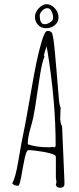

<svg xmlns="http://www.w3.org/2000/svg" viewBox="-20 -898 380 918"><path d="M200.2 -763.2Q176.3 -763.2 161.6 -779.5Q147 -795.9 147 -817.1Q147 -838.4 165 -858.2Q183.1 -877.9 203.6 -877.9Q224.1 -877.9 241.9 -858.6Q259.8 -839.4 259.8 -815.7Q259.8 -792 241.9 -777.6Q224.1 -763.2 200.2 -763.2ZM206.3 -858.9Q192.9 -858.9 181.4 -846.7Q169.9 -834.5 169.9 -823.7Q169.9 -813 171.1 -805.4Q172.4 -797.9 177.7 -790Q183.1 -782.2 193.6 -782.2Q204.1 -782.2 219 -790.5Q233.9 -798.8 233.9 -813.5Q233.9 -828.1 226.8 -843.5Q219.7 -858.9 206.3 -858.9ZM276.9 -293 288.1 -32.2V-21.5Q288.1 -9.8 285.2 -6.8Q277.3 0 268.1 0Q258.8 0 252.9 -4.9Q247.1 -9.8 247.1 -17.1Q250 -22.9 250 -28.8L247.1 -48.8V-147.9Q247.1 -161.1 194.3 -170.7Q141.6 -180.2 116.2 -180.2Q106.4 -180.2 98.6 -143.8Q90.8 -107.4 83.5 -64Q76.2 -20.5 68.8 -9.8Q45.4 -9.8 38.1 -22Q53.7 -44.4 68.1 -131.3Q82.5 -218.3 91.3 -257.6Q100.1 -296.9 122.8 -428.2Q145.5 -559.6 153.6 -596.4Q161.6 -633.3 166 -650.9Q170.4 -668.5 177.2 -692.4Q193.4 -750 206.1 -750Q221.7 -750 226.8 -742.9Q231.9 -735.8 235.6 -709.7Q239.3 -683.6 242.9 -643.3Q246.6 -603 249.5 -569.3Q258.8 -463.9 261 -430.7Q263.2 -397.5 270 -382.8Q268.1 -352.5 268.1 -330.8Q268.1 -309.1 276.9 -293ZM112.8 -208Q154.8 -193.8 213.9 -193.8Q226.1 -193.8 231.9 -195.8L236.8 -193.8Q246.1 -193.8 246.1 -203.1Q246.1 -412.1 207 -653.8Q206.5 -656.7 204.8 -664.6Q203.1 -672.4 203.1 -676.8Q190.9 -642.1 189.9 -632.8L192.9 -627Q189.5 -623.5 181.6 -592.5Q173.8 -561.5 159.9 -464.6Q146 -367.7 139.9 -340.1Q133.8 -312.5 127 -290Q112.8 -240.2 112.8 -213.9Z"/></svg>

Font: Amatic SC
Style: Regular
Weight: 400
Version: Version 1.004